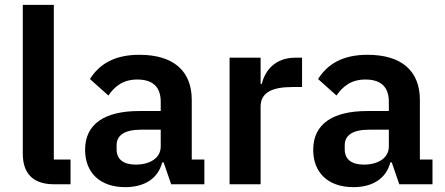

<svg xmlns="http://www.w3.org/2000/svg" viewBox="-20 -760 1834 792"><path d="M271 0V-102H202V-740H74V-126C74 -46 115 0 202 0Z M497 12C575 12 632 -23 649 -90H655L686 0H823V-102H771V-348C771 -467 696 -534 555 -534C450 -534 389 -494 351 -434L427 -366C452 -402 486 -432 546 -432C614 -432 643 -398 643 -340V-302H554C412 -302 331 -249 331 -142C331 -49 391 12 497 12ZM540 -81C490 -81 461 -102 461 -144V-161C461 -202 494 -225 561 -225H643V-156C643 -107 597 -81 540 -81Z M1055 0V-320C1055 -377 1100 -401 1186 -401H1226V-522H1198C1115 -522 1073 -469 1060 -414H1055V-522H927V0Z M1438 12C1516 12 1573 -23 1590 -90H1596L1627 0H1764V-102H1712V-348C1712 -467 1637 -534 1496 -534C1391 -534 1330 -494 1292 -434L1368 -366C1393 -402 1427 -432 1487 -432C1555 -432 1584 -398 1584 -340V-302H1495C1353 -302 1272 -249 1272 -142C1272 -49 1332 12 1438 12ZM1481 -81C1431 -81 1402 -102 1402 -144V-161C1402 -202 1435 -225 1502 -225H1584V-156C1584 -107 1538 -81 1481 -81Z"/></svg>

Font: Braiins Sans SemiBold
Style: Regular
Weight: 600
Designer: Mike Abbink, Paul van der Laan, Pieter van Rosmalen, Jiri Chlebus, Lubos Buracinsky
Foundry: Bold Monday, Sudetype
Version: Version 1.000;hotconv 1.0.109;makeotfexe 2.5.65596